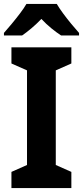

<svg xmlns="http://www.w3.org/2000/svg" viewBox="-27 -954 421 974"><path d="M335 0H31V-82L110 -117V-597L31 -632V-714H335V-632L256 -597V-117L335 -82ZM261 -934Q274 -912 293.5 -885.5Q313 -859 334.5 -833Q356 -807 374 -787V-774H283Q260 -789 233.5 -810.5Q207 -832 183 -858Q158 -832 132.5 -810.5Q107 -789 85 -774H-7V-787Q10 -806 32 -832.5Q54 -859 74.5 -886Q95 -913 107 -934Z"/></svg>

Font: Noto Sans Ethiopic SemiCondensed
Style: Bold
Weight: 700
Width: 4
Designer: Monotype Design Team
Foundry: Monotype Imaging Inc.
Version: Version 2.102; ttfautohint (v1.8.4.7-5d5b)